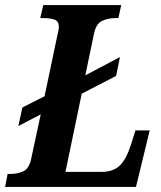

<svg xmlns="http://www.w3.org/2000/svg" viewBox="-40 -734 631 754"><path d="M-20 0 -10 -51H2Q29 -51 52 -61.5Q75 -72 83 -113L120 -285L32 -239L48 -312L135 -356L185 -594Q188 -605 189.5 -614Q191 -623 191 -629Q191 -651 174 -657Q157 -663 130 -663H118L130 -714H436L425 -663H413Q385 -663 361 -652Q337 -641 329 -601L295 -438L431 -510L416 -436L281 -366L217 -59H358Q406 -59 431.5 -85Q457 -111 474 -165L492 -222H548L494 0Z"/></svg>

Font: Noto Serif Condensed
Style: Bold Italic
Weight: 700
Width: 3
Italic angle: -12°
Designer: Monotype Design Team
Foundry: Monotype Imaging Inc.
Version: Version 2.014